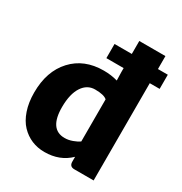

<svg xmlns="http://www.w3.org/2000/svg" viewBox="-188 -950 1038 1096"><g transform="rotate(30 331.0 -402.0)"><path d="M299.3 -633.3V-726.6H413.1V-812H585.4V-726.6H650.4V-633.3H585.4V7.8H458Q426.3 7.8 426.3 -24.4V-56.2Q360.8 7.8 260.3 7.8Q214.8 7.8 175.8 -8.5Q136.7 -24.9 106.2 -56.9Q75.7 -88.9 58.1 -140.4Q40.5 -191.9 40.5 -257.8Q40.5 -397.9 117.4 -481.2Q194.3 -564.5 322.8 -564.5Q372.1 -564.5 414.6 -552.2L413.1 -607.4V-633.3ZM320.3 -119.1Q345.2 -119.1 371.3 -128.7Q397.5 -138.2 413.1 -149.9V-427.2Q392.6 -446.3 334 -446.3Q282.2 -446.3 251.2 -399.4Q220.2 -352.5 219.7 -266.1Q219.2 -119.1 320.3 -119.1Z"/></g></svg>

Font: HaufeMerriweatherSans
Style: Bold
Weight: 700
Designer: Eben Sorkin
Foundry: Eben Sorkin
Version: Version 1.56